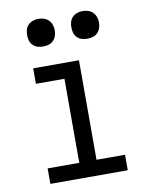

<svg xmlns="http://www.w3.org/2000/svg" viewBox="-83 -794 666 855"><g transform="rotate(-10 250.0 -366.5)"><path d="M75 0V-70H218V-450H89V-520H296V-70H425V0ZM350 -608Q337 -608 325 -611.5Q313 -615 304 -624Q295 -633 291.5 -645Q288 -657 288 -670Q288 -683 291.5 -695Q295 -707 304 -716Q313 -725 325 -729Q337 -733 350 -733Q363 -733 375 -729Q387 -725 396 -716Q405 -707 409 -695Q413 -683 413 -670Q413 -657 409 -645Q405 -633 396 -624Q387 -615 375 -611.5Q363 -608 350 -608ZM150 -608Q137 -608 125 -611.5Q113 -615 104 -624Q95 -633 91.5 -645Q88 -657 88 -670Q88 -683 91.5 -695Q95 -707 104 -716Q113 -725 125 -729Q137 -733 150 -733Q163 -733 175 -729Q187 -725 196 -716Q205 -707 209 -695Q213 -683 213 -670Q213 -657 209 -645Q205 -633 196 -624Q187 -615 175 -611.5Q163 -608 150 -608Z"/></g></svg>

Font: Iosevka Gothic
Style: Regular
Weight: 400
Monospace: yes
Designer: Belleve Invis
Foundry: Belleve Invis
Version: Version 15.5.1; ttfautohint (v1.8.4)